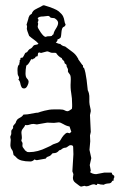

<svg xmlns="http://www.w3.org/2000/svg" viewBox="-20 -687 451 724"><path d="M234.4 -186.5 242.2 -184.6Q244.1 -184.6 245.6 -187Q247.1 -189.5 249 -189.5L242.2 -210Q230.5 -211.9 219.2 -218.8Q208 -225.6 201.2 -225.6L183.6 -223.6L158.2 -224.6Q158.2 -224.6 119.1 -217.8L106.4 -219.7Q98.6 -219.7 90.8 -216.8Q83 -213.9 75.2 -215.8Q73.2 -210 66.4 -202.1Q59.6 -194.3 61 -183.6Q62.5 -172.9 62.5 -166L60.5 -157.2Q60.5 -155.3 62 -153.3Q63.5 -151.4 64.5 -148.9Q65.4 -146.5 64.9 -143.6Q64.5 -140.6 64.5 -136.7Q64.5 -132.8 68.8 -127.9Q73.2 -123 75.2 -118.2L76.2 -119.1Q78.1 -119.1 79.6 -116.2Q81.1 -113.3 89.8 -113.3Q122.1 -113.3 157.2 -130.9L169.9 -136.7Q179.7 -143.6 190.9 -146.5Q202.1 -149.4 207 -157.2Q221.7 -183.6 233.4 -186.5ZM84 -255.9 116.2 -261.7Q124 -261.7 126.5 -263.2Q128.9 -264.6 147.5 -269.5Q166 -274.4 182.6 -274.4H206.1Q217.8 -274.4 223.6 -271Q229.5 -267.6 234.4 -267.6Q239.3 -267.6 251 -276.4Q252 -280.3 252 -284.2V-293Q252 -317.4 248.5 -336.4Q245.1 -355.5 246.6 -377.9Q248 -400.4 243.7 -405.8Q239.3 -411.1 237.3 -414.6Q235.4 -418 236.3 -421.9Q237.3 -425.8 233.9 -431.2Q230.5 -436.5 231 -439Q231.4 -441.4 230 -443.4Q228.5 -445.3 227.1 -445.8Q225.6 -446.3 224.1 -448.2Q222.7 -450.2 223.1 -451.2Q223.6 -452.1 222.2 -455.1Q220.7 -458 217.3 -460.4Q213.9 -462.9 212.9 -467.8Q200.2 -473.6 191.4 -487.3Q186.5 -488.3 181.2 -487.8Q175.8 -487.3 171.4 -488.8Q167 -490.2 164.1 -491.7Q161.1 -493.2 157.2 -493.2L134.8 -487.3Q133.8 -487.3 127.9 -489.3Q123 -488.3 123 -482.9Q123 -477.5 121.1 -474.6Q112.3 -474.6 112.3 -467.8Q107.4 -467.8 105.5 -464.8Q103.5 -461.9 97.7 -463.9Q93.8 -457 89.8 -450.2Q85.9 -443.4 79.1 -439.5Q76.2 -423.8 76.2 -410.2Q76.2 -396.5 82 -390.6Q87.9 -384.8 87.9 -378.4Q87.9 -372.1 83 -362.8Q78.1 -353.5 71.3 -353.5Q64.5 -353.5 62 -357.4Q59.6 -361.3 58.1 -366.2Q56.6 -371.1 55.7 -376.5Q54.7 -381.8 48.8 -387.7Q51.8 -387.7 51.8 -392.6Q51.8 -397.5 48.8 -401.4Q45.9 -405.3 45.9 -422.9Q45.9 -440.4 53.7 -445.3Q52.7 -445.3 52.7 -447.3L54.7 -456.1Q53.7 -456.1 53.7 -458L57.6 -463.9L56.6 -465.8Q57.6 -469.7 61 -469.2Q64.5 -468.8 66.4 -471.2Q68.4 -473.6 75.2 -487.3Q82 -489.3 84.5 -493.7Q86.9 -498 91.8 -502Q99.6 -504.9 103.5 -511.2Q107.4 -517.6 114.7 -518.1Q122.1 -518.6 125 -522.5Q117.2 -531.2 107.9 -537.6Q98.6 -543.9 89.8 -551.8Q81.1 -574.2 81.1 -578.1L82 -586.9Q82 -589.8 80.1 -593.8Q82 -601.6 84.5 -608.4Q86.9 -615.2 87.9 -621.1Q90.8 -629.9 95.7 -632.3Q100.6 -634.8 100.6 -637.2Q100.6 -639.6 105 -645Q109.4 -650.4 122.1 -656.2Q134.8 -662.1 142.6 -667H146.5Q189.5 -654.3 201.7 -644Q213.9 -633.8 217.8 -625.5Q221.7 -617.2 222.7 -609.4Q223.6 -601.6 227.5 -593.8Q225.6 -587.9 220.7 -585.9Q215.8 -584 213.9 -577.6Q211.9 -571.3 211.4 -562.5Q210.9 -553.7 209 -545.9Q206.1 -543.9 204.1 -541.5Q202.1 -539.1 197.3 -539.1Q197.3 -532.2 190.4 -526.4Q202.1 -521.5 204.1 -521.5H207Q213.9 -513.7 225.6 -511.7Q239.3 -501 252.4 -491.7Q265.6 -482.4 273.4 -467.8Q275.4 -465.8 274.9 -464.8Q274.4 -463.9 277.3 -460.4Q280.3 -457 283.2 -452.1Q286.1 -447.3 289.1 -443.8Q292 -440.4 292.5 -440.9Q293 -441.4 293 -433.6L293.9 -432.6L296.9 -430.7Q302.7 -416 306.6 -385.7Q310.5 -355.5 310.5 -351.1Q310.5 -346.7 312 -344.2Q313.5 -341.8 315.4 -334.5Q317.4 -327.1 316.9 -314Q316.4 -300.8 317.9 -292.5Q319.3 -284.2 320.8 -278.8Q322.3 -273.4 322.3 -267.6L319.3 -252.9L322.3 -189.5L319.3 -175.8L320.3 -154.3L317.4 -122.1L324.2 -90.8L318.4 -64.5L322.3 -43.9Q322.3 -40 319.3 -38.1Q329.1 -30.3 342.8 -30.3L373 -36.1H400.4Q402.3 -34.2 402.3 -32.2Q402.3 -30.3 404.8 -28.3Q407.2 -26.4 409.2 -25.4Q411.1 -24.4 411.1 -20.5Q411.1 -16.6 409.2 -14.2Q407.2 -11.7 409.2 -6.8Q403.3 -5.9 401.9 -2.4Q400.4 1 397 2.9Q393.6 4.9 386.7 4.9Q379.9 4.9 370.1 9.8Q366.2 8.8 360.4 8.8L348.6 5.9Q346.7 5.9 346.2 8.3Q345.7 10.7 342.8 10.7L335 7.8Q327.1 7.8 319.8 11.7Q312.5 15.6 304.7 15.6L298.8 13.7L286.1 16.6Q283.2 16.6 278.3 12.7Q273.4 8.8 264.2 2Q254.9 -4.9 254.9 -16.6L256.8 -30.3L252.9 -41L256.8 -105.5L255.9 -132.8Q255.9 -139.6 246.1 -139.6Q242.2 -139.6 238.8 -136.7Q235.4 -133.8 231.9 -131.8Q228.5 -129.9 225.1 -129.9Q221.7 -129.9 217.8 -127.9Q213.9 -126 211.4 -123.5Q209 -121.1 203.1 -120.1Q195.3 -109.4 182.6 -109.4H179.7Q176.8 -108.4 174.8 -105.5Q172.9 -102.5 169.4 -100.1Q166 -97.7 160.6 -96.2Q155.3 -94.7 152.3 -88.9L119.1 -83Q114.3 -83 110.4 -85.9Q102.5 -78.1 94.7 -78.1Q55.7 -78.1 43 -91.8Q38.1 -97.7 31.2 -102.5L28.3 -116.2Q26.4 -121.1 23.9 -124Q21.5 -127 20 -132.8Q18.6 -138.7 19.5 -146Q20.5 -153.3 20.5 -160.2L18.6 -170.9L22.5 -181.6V-191.4Q22.5 -195.3 24.4 -197.3Q26.4 -199.2 28.3 -202.1Q30.3 -205.1 29.3 -208.5Q28.3 -211.9 34.2 -217.8Q40 -223.6 40 -226.1Q40 -228.5 43.5 -233.9Q46.9 -239.3 55.2 -243.2Q63.5 -247.1 68.4 -254.9Q77.1 -255.9 84 -255.9ZM124 -597.7 122.1 -586.9Q122.1 -581.1 133.8 -564.5Q145.5 -547.9 152.3 -547.9Q158.2 -550.8 164.1 -550.3Q169.9 -549.8 175.8 -551.8Q176.8 -555.7 181.6 -557.6Q182.6 -566.4 190.9 -579.1Q199.2 -591.8 199.2 -600.6Q199.2 -609.4 187.5 -617.2Q185.5 -619.1 179.7 -619.1Q173.8 -619.1 169.9 -621.1Q166 -627 161.1 -627L143.6 -625Q124 -625 122.1 -617.2Q125 -615.2 125 -611.3Q125 -607.4 122.1 -603.5Z"/></svg>

Font: Mountains of Christmas
Style: Regular
Weight: 400
Designer: Crystal Kluge
Foundry: Font Diner, Inc DBA Tart Workshop
Version: Version 1.002